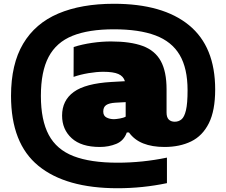

<svg xmlns="http://www.w3.org/2000/svg" viewBox="-20 -769 1200 1019"><path d="M604 230Q329.5 230 184 111.2Q38.5 -7.5 38.5 -260Q38.5 -428.5 102.8 -536.8Q167 -645 289.2 -697Q411.5 -749 584.5 -749Q844.5 -749 983.2 -635.2Q1122 -521.5 1122 -294Q1122 -182 1088.5 -115Q1055 -48 994.5 -18.5Q934 11 853 11Q787.5 11 740.2 -7.8Q693 -26.5 664.5 -66H653Q637.5 -22 597.2 -5.5Q557 11 510 11Q411.5 11 360.5 -35.5Q309.5 -82 309.5 -155.5Q309.5 -236 371.5 -281Q433.5 -326 571.5 -334L643 -338Q635 -364.5 608.2 -376.2Q581.5 -388 528 -388Q493 -388 449.8 -380.8Q406.5 -373.5 370.5 -361L371 -519.5Q416.5 -534 468.5 -541.5Q520.5 -549 569 -549Q673 -549 738 -524.8Q803 -500.5 833.5 -444.8Q864 -389 864 -295V-172Q864 -146 875.8 -134.5Q887.5 -123 907.5 -123Q928 -123 943.2 -135.5Q958.5 -148 967 -184Q975.5 -220 975.5 -290Q975.5 -406.5 933.5 -477.5Q891.5 -548.5 805 -581Q718.5 -613.5 584.5 -613.5Q450.5 -613.5 364.8 -579Q279 -544.5 238 -467Q197 -389.5 197 -260Q197 -131 238.8 -53Q280.5 25 370.5 59.8Q460.5 94.5 604 94.5Q736 94.5 866 67.5V203Q737.5 230 604 230ZM528 -177Q528 -154.5 545.2 -145.5Q562.5 -136.5 584.5 -136.5Q595 -136.5 615.5 -140Q636 -143.5 647 -150V-227L592.5 -224Q559.5 -222 543.8 -211.5Q528 -201 528 -177Z"/></svg>

Font: Encode Sans SemiExpanded SemiExpanded Black
Style: Regular
Weight: 900
Width: 6
Designer: Multiple Designers
Foundry: Impallari Type
Version: Version 3.000; ttfautohint (v1.8.3) -l 8 -r 50 -G 200 -x 14 